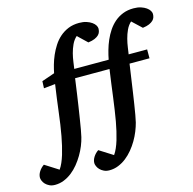

<svg xmlns="http://www.w3.org/2000/svg" viewBox="-263 -871 1240 1234"><g transform="rotate(-15 357.0 -254.0)"><path d="M844.2 -669.9Q844.2 -658.7 840.8 -647.7Q837.4 -636.7 827.9 -627.4Q818.4 -618.2 801.8 -610.8Q785.2 -603.5 758.8 -600.1L695.8 -659.2Q675.8 -641.1 663.3 -614.3Q650.9 -587.4 643.6 -558.8Q636.2 -530.3 632.6 -503.7Q628.9 -477.1 626 -459H749V-399.9H616.2Q614.3 -385.7 610.1 -357.7Q606 -329.6 600.8 -293.7Q595.7 -257.8 589.8 -217.8Q584 -177.7 578.1 -140.6Q572.3 -103.5 566.9 -72.5Q561.5 -41.5 557.1 -23.9Q550.3 2.4 538.6 31.5Q526.9 60.5 510.5 88.6Q494.1 116.7 473.1 142.1Q452.1 167.5 427.5 186.8Q402.8 206.1 374.5 217.5Q346.2 229 314.9 229Q293.9 229 278.3 221.4Q262.7 213.9 252.4 203.1Q242.2 192.4 237.1 180.2Q231.9 168 231.9 159.2Q231.9 139.2 244.6 119.1Q257.3 99.1 277.8 85L368.2 142.1Q379.9 125.5 389.6 103.3Q399.4 81.1 407.5 54.4Q415.5 27.8 422.4 -2.2Q429.2 -32.2 435.1 -64Q440.9 -97.2 446.8 -136.5Q452.6 -175.8 458.3 -219Q463.9 -262.2 470 -307.9Q476.1 -353.5 482.9 -399.9H253.9Q252 -385.7 248 -357.7Q244.1 -329.6 239 -293.7Q233.9 -257.8 227.8 -217.8Q221.7 -177.7 215.8 -140.6Q210 -103.5 204.6 -72.5Q199.2 -41.5 194.8 -23.9Q188.5 2.4 176.8 31.5Q165 60.5 148.4 88.6Q131.8 116.7 111.1 142.1Q90.3 167.5 65.7 186.8Q41 206.1 12.7 217.5Q-15.6 229 -46.9 229Q-68.4 229 -84 221.4Q-99.6 213.9 -109.9 203.1Q-120.1 192.4 -125 180.2Q-129.9 168 -129.9 159.2Q-129.9 139.2 -117.2 119.1Q-104.5 99.1 -84 85L5.9 142.1Q17.6 125.5 27.3 103.3Q37.1 81.1 45.2 54.4Q53.2 27.8 60.3 -2.2Q67.4 -32.2 73.2 -64Q85.9 -133.3 95.9 -217.3Q106 -301.3 120.1 -397L43.9 -389.2L45.9 -436L131.8 -465.8Q136.7 -490.7 145 -520.3Q153.3 -549.8 166.5 -580.1Q179.7 -610.4 197.8 -638.4Q215.8 -666.5 240.7 -688.5Q265.6 -710.4 297.6 -723.6Q329.6 -736.8 370.1 -736.8Q397.9 -736.8 418.7 -730Q439.5 -723.1 453.6 -713.1Q467.8 -703.1 474.9 -691.4Q481.9 -679.7 481.9 -669.9Q481.9 -658.7 478.5 -647.7Q475.1 -636.7 465.6 -627.4Q456.1 -618.2 439.2 -610.8Q422.4 -603.5 396 -600.1L334 -659.2Q313.5 -641.1 301 -614.3Q288.6 -587.4 281.2 -558.8Q273.9 -530.3 270.5 -503.7Q267.1 -477.1 264.2 -459H493.2Q498.5 -487.8 507.6 -519.8Q516.6 -551.8 530 -582.8Q543.5 -613.8 562 -641.6Q580.6 -669.4 605.2 -690.7Q629.9 -711.9 661.4 -724.4Q692.9 -736.8 731.9 -736.8Q759.8 -736.8 780.8 -730Q801.8 -723.1 815.9 -713.1Q830.1 -703.1 837.2 -691.4Q844.2 -679.7 844.2 -669.9Z"/></g></svg>

Font: Charis SIL Am
Style: Bold Italic
Weight: 700
Italic angle: -11°
Foundry: SIL International
Version: Version 5.000